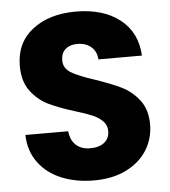

<svg xmlns="http://www.w3.org/2000/svg" viewBox="-52 -759 719 813"><g transform="rotate(-5 307.5 -352.5)"><path d="M42 -210H224Q228 -171 251 -150.5Q274 -130 311 -130Q349 -130 371 -147.5Q393 -165 393 -196Q393 -222 375.5 -239Q358 -256 332.5 -267Q307 -278 260 -292Q192 -313 149 -334Q106 -355 75 -396Q44 -437 44 -503Q44 -601 115 -656.5Q186 -712 300 -712Q416 -712 487 -656.5Q558 -601 563 -502H378Q376 -536 353 -555.5Q330 -575 294 -575Q263 -575 244 -558.5Q225 -542 225 -511Q225 -477 257 -458Q289 -439 357 -417Q425 -394 467.5 -373Q510 -352 541 -312Q572 -272 572 -209Q572 -149 541.5 -100Q511 -51 453 -22Q395 7 316 7Q239 7 178 -18Q117 -43 80.5 -92Q44 -141 42 -210Z"/></g></svg>

Font: IBM-Poppins
Style: Poppins-Bold
Weight: 700
Designer: Mike Abbink, Paul van der Laan, Pieter van Rosmalen, Ben Mitchell, Mark Frömberg
Foundry: Bold Monday
Version: Version 1.1